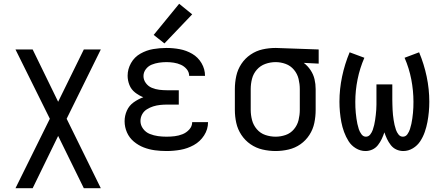

<svg xmlns="http://www.w3.org/2000/svg" viewBox="-20 -792 2344 1017"><path d="M62 205H153L288 -72L424 205H514L333 -163L514 -530H424L288 -253L153 -530H62L244 -163Z M851 -562 998 -716 929 -772 794 -607ZM862 8Q899 8 936 1.5Q973 -5 1006.5 -23.5Q1040 -42 1061 -74.5Q1082 -107 1082 -145H998Q998 -123 982.5 -106Q967 -89 946.5 -81Q926 -73 905 -70.5Q884 -68 862 -68Q839 -68 817 -71Q795 -74 773.5 -82.5Q752 -91 738 -110Q724 -129 724 -151Q724 -170 733 -186.5Q742 -203 758 -213Q774 -223 791.5 -228.5Q809 -234 827.5 -236Q846 -238 864 -238H927V-314H864Q844 -314 823.5 -316.5Q803 -319 784 -327Q765 -335 752.5 -352Q740 -369 740 -389Q740 -389 740 -389Q740 -389 740 -389Q740 -409 752.5 -425.5Q765 -442 783.5 -449.5Q802 -457 822 -460Q842 -463 862 -463Q881 -463 900.5 -460Q920 -457 938 -449Q956 -441 969 -425.5Q982 -410 982 -390H1066Q1066 -426 1047.5 -457.5Q1029 -489 998 -507Q967 -525 932 -531.5Q897 -538 862 -538Q826 -538 791 -532Q756 -526 724 -508Q692 -490 674 -458Q656 -426 656 -391Q656 -366 665.5 -342Q675 -318 695.5 -302Q716 -286 739 -277Q712 -267 688 -250Q664 -233 652 -206Q640 -179 640 -150Q640 -119 652.5 -90.5Q665 -62 689 -42Q713 -22 741.5 -11Q770 0 800.5 4Q831 8 862 8Z M1440 8Q1474 8 1508.5 0Q1543 -8 1571.5 -28Q1600 -48 1619 -77.5Q1638 -107 1645 -141Q1652 -175 1652 -210V-320Q1652 -347 1646 -372.5Q1640 -398 1625 -420.5Q1610 -443 1589 -459L1668 -455V-530L1441 -538H1440Q1405 -538 1371 -530.5Q1337 -523 1307.5 -503Q1278 -483 1258.5 -453.5Q1239 -424 1231.5 -389.5Q1224 -355 1224 -320V-210Q1224 -175 1231.5 -141Q1239 -107 1258.5 -77.5Q1278 -48 1307 -28Q1336 -8 1370.5 0Q1405 8 1440 8ZM1440 -68Q1412 -68 1385.5 -77Q1359 -86 1340.5 -107.5Q1322 -129 1315 -156Q1308 -183 1308 -210V-320Q1308 -348 1315 -375Q1322 -402 1340.5 -423Q1359 -444 1385.5 -453.5Q1412 -463 1440 -463Q1467 -463 1493 -453.5Q1519 -444 1537 -422.5Q1555 -401 1561.5 -374Q1568 -347 1568 -320V-210Q1568 -183 1561.5 -156Q1555 -129 1537 -107.5Q1519 -86 1493 -77Q1467 -68 1440 -68Z M1916 8Q1935 8 1952.5 0Q1970 -8 1982 -23.5Q1994 -39 2002 -56Q2010 -73 2016 -91Q2022 -73 2030 -56Q2038 -39 2050 -23.5Q2062 -8 2079.5 0Q2097 8 2116 8Q2143 8 2167 -6.5Q2191 -21 2206 -44Q2221 -67 2230 -93Q2239 -119 2244 -145.5Q2249 -172 2251.5 -199Q2254 -226 2254 -253Q2254 -320 2240 -386.5Q2226 -453 2200 -515L2123 -486Q2147 -431 2158.5 -371.5Q2170 -312 2170 -253Q2170 -238 2169.5 -223.5Q2169 -209 2167.5 -194Q2166 -179 2164 -164.5Q2162 -150 2159 -136Q2156 -122 2151.5 -108Q2147 -94 2138 -81Q2129 -68 2114 -68Q2100 -68 2091 -79.5Q2082 -91 2077.5 -104Q2073 -117 2070 -130Q2067 -143 2065 -156.5Q2063 -170 2061.5 -183.5Q2060 -197 2059.5 -210.5Q2059 -224 2058.5 -238Q2058 -252 2058 -265V-345H1974V-265Q1974 -252 1974 -238Q1974 -224 1973 -210.5Q1972 -197 1970.5 -183.5Q1969 -170 1967 -156.5Q1965 -143 1962 -130Q1959 -117 1954.5 -104Q1950 -91 1941 -79.5Q1932 -68 1918 -68Q1904 -68 1894.5 -81Q1885 -94 1880.5 -108Q1876 -122 1873 -136Q1870 -150 1868 -164.5Q1866 -179 1864.5 -194Q1863 -209 1862.5 -223.5Q1862 -238 1862 -253Q1862 -312 1874 -371.5Q1886 -431 1910 -486L1832 -515Q1806 -453 1792 -386.5Q1778 -320 1778 -253Q1778 -226 1780.5 -199Q1783 -172 1788 -145.5Q1793 -119 1802.5 -93Q1812 -67 1826.5 -44Q1841 -21 1865 -6.5Q1889 8 1916 8Z"/></svg>

Font: Iosevka SS01 Extended
Style: Regular
Weight: 400
Width: 7
Monospace: yes
Designer: Belleve Invis
Foundry: Belleve Invis
Version: Version 3.4.7; ttfautohint (v1.8.3)